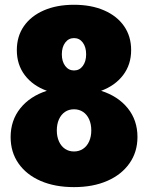

<svg xmlns="http://www.w3.org/2000/svg" viewBox="-20 -767 619 802"><path d="M289.1 14.6Q209.5 14.6 149.9 -11.2Q90.3 -37.1 57.4 -84.2Q24.4 -131.3 24.4 -194.3Q24.4 -264.2 64.9 -314.7Q105.5 -365.2 175.8 -387.7Q116.7 -409.2 83.5 -453.1Q50.3 -497.1 50.3 -557.6Q50.3 -615.2 79.8 -657.7Q109.4 -700.2 163.1 -723.6Q216.8 -747.1 289.1 -747.1Q361.3 -747.1 415 -723.6Q468.8 -700.2 498.3 -657.7Q527.8 -615.2 527.8 -557.6Q527.8 -497.6 494.4 -453.4Q460.9 -409.2 402.3 -387.7Q473.1 -365.2 513.7 -314.9Q554.2 -264.6 554.2 -194.8Q554.2 -132.3 521 -85Q487.8 -37.6 428.2 -11.5Q368.7 14.6 289.1 14.6ZM289.1 -472.7Q312 -472.7 325.9 -491.5Q339.8 -510.3 339.8 -540Q339.8 -570.3 325.9 -589.1Q312 -607.9 289.1 -607.9Q266.6 -607.9 252.4 -589.1Q238.3 -570.3 238.3 -540Q238.3 -510.3 252.4 -491.5Q266.6 -472.7 289.1 -472.7ZM289.1 -134.3Q310.5 -134.3 326.9 -145.3Q343.3 -156.2 352.3 -176.3Q361.3 -196.3 361.3 -222.2Q361.3 -248.5 352.3 -268.6Q343.3 -288.6 326.9 -299.6Q310.5 -310.5 289.1 -310.5Q267.6 -310.5 251.5 -299.6Q235.4 -288.6 226.3 -268.6Q217.3 -248.5 217.3 -222.2Q217.3 -196.3 226.3 -176.3Q235.4 -156.2 251.5 -145.3Q267.6 -134.3 289.1 -134.3Z"/></svg>

Font: Kumbh Sans Black
Style: Regular
Weight: 900
Version: Version 1.005